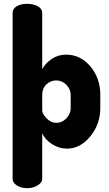

<svg xmlns="http://www.w3.org/2000/svg" viewBox="-20 -768 573 1005"><path d="M120 -748Q155 -748 178 -735Q201 -722 201 -701V-406Q218 -438 251.5 -460Q285 -482 326 -482Q401 -482 453 -420.5Q505 -359 505 -272V-202Q505 -118 452.5 -54Q400 10 331 10Q289 10 252.5 -13.5Q216 -37 201 -70V169Q201 187 177.5 202Q154 217 122 217Q90 217 68 202.5Q46 188 46 169V-701Q46 -722 67.5 -735Q89 -748 120 -748ZM350 -202V-272Q350 -301 327.5 -324Q305 -347 274 -347Q245 -347 223 -326.5Q201 -306 201 -272V-189Q201 -173 223.5 -149Q246 -125 276 -125Q305 -125 327.5 -148.5Q350 -172 350 -202Z"/></svg>

Font: Dosis
Style: ExtraBold
Weight: 800
Designer: EdgarTolentino, PabloImpallari, IginoMarini
Foundry: EdgarTolentino, PabloImpallari, IginoMarini
Version: Version 1.007